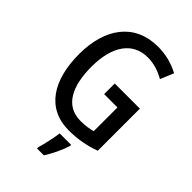

<svg xmlns="http://www.w3.org/2000/svg" viewBox="-274 -920 1151 1151"><g transform="rotate(45 301.5 -344.5)"><path d="M328 -477V-387H441V-186C412 -178 383 -173 341 -173C210 -173 158 -290 158 -449C158 -629 233 -728 358 -728C409 -728 458 -712 501 -687L536 -772C484 -800 423 -817 357 -817C158 -817 52 -670 52 -451C52 -232 143 -83 332 -83C409 -83 475 -96 541 -120V-477ZM403 -22V-32H306C301 10 285 81 274 116V128H332C360 85 389 24 403 -22Z"/></g></svg>

Font: Noto Sans Kannada UI Condensed Medium
Style: Regular
Weight: 500
Width: 3
Designer: Jelle Bosma - Monotype Design Team
Foundry: Monotype Imaging Inc.
Version: Version 2.005